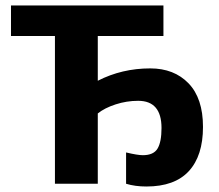

<svg xmlns="http://www.w3.org/2000/svg" viewBox="-20 -669 799 699"><path d="M439 0V-114Q481 -104 500 -104Q539 -104 553.5 -128Q568 -152 568 -203Q568 -302 483 -302Q441 -302 401 -289Q361 -276 336 -256V0H180V-538H20V-649H575V-538H336V-375Q424 -420 527 -420Q614 -420 666.5 -365.5Q719 -311 719 -207Q719 -102 667.5 -46Q616 10 513 10Q472 10 439 0Z"/></svg>

Font: Play
Style: Bold
Weight: 700
Designer: Jonas Hecksher (Cyrillic expansion: Cyreal)
Foundry: Jonas Hecksher, Playtype, e-types AS
Version: Version 2.101; ttfautohint (v1.5.65-e2d9)